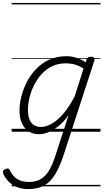

<svg xmlns="http://www.w3.org/2000/svg" viewBox="-80 -905 710 1319"><path d="M114 394Q53 394 10 367Q-33 340 -56 293Q-61 282 -59.5 273Q-58 264 -44 257Q-33 251 -25 253Q-17 255 -12 265Q10 310 42 327.5Q74 345 119 345Q167 345 200.5 325Q234 305 258.5 263.5Q283 222 303 157L391 -114Q355 -64 318 -35.5Q281 -7 248 5Q215 17 188 17Q146 17 116 -3Q86 -23 70 -59.5Q54 -96 54 -146Q54 -190 66.5 -241Q79 -292 104 -341Q129 -390 167.5 -430.5Q206 -471 258 -495Q310 -519 377 -519Q410 -519 444.5 -508Q479 -497 509 -477L514 -495Q518 -507 524.5 -511Q531 -515 544 -515Q562 -515 567 -507.5Q572 -500 568 -488L357 160Q330 242 298.5 293.5Q267 345 223 369.5Q179 394 114 394ZM202 -33Q237 -33 276 -55.5Q315 -78 355 -124Q395 -170 433 -243L494 -434Q459 -456 429.5 -463Q400 -470 373 -470Q319 -470 277 -449.5Q235 -429 204 -394Q173 -359 152.5 -317Q132 -275 122 -231.5Q112 -188 112 -150Q112 -114 121.5 -87.5Q131 -61 151 -47Q171 -33 202 -33ZM0 365H610V375H0ZM0 -20H610V0H0ZM0 -505H610V-500H0ZM0 -885H610V-875H0Z"/></svg>

Font: Playwrite DK Uloopet Guides
Style: Regular
Weight: 400
Designer: Veronika Burian, José Scaglione
Foundry: TypeTogether
Version: Version 1.003